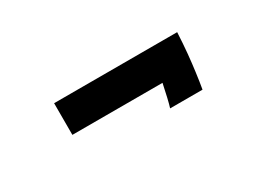

<svg xmlns="http://www.w3.org/2000/svg" viewBox="-25 -572 855 636"><g transform="rotate(-30 402.5 -253.5)"><path d="M646.5 -357.4Q644.5 -315.4 640.9 -277.8Q637.2 -240.2 633.3 -211.9Q628.9 -178.2 624 -150.4H500Q503.9 -162.1 509.3 -185.3Q514.6 -208.5 520.5 -236.3H175.8V-357.4Z"/></g></svg>

Font: Revalia
Style: Regular
Weight: 400
Designer: Johan Kallas, Mihkel Virkus
Foundry: Johan Kallas, Mihkel Virkus
Version: Version 1.001